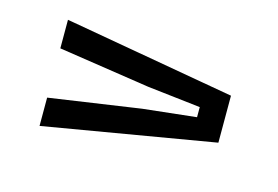

<svg xmlns="http://www.w3.org/2000/svg" viewBox="-44 -575 532 367"><g transform="rotate(15 222.0 -392.0)"><path d="M53 -287V-343L234 -369.5L339.5 -381V-401L234.5 -413L53 -440.5V-497L391.5 -437.5V-344.5Z"/></g></svg>

Font: Big Shoulders Stencil Display
Style: Regular
Weight: 400
Designer: Patric King
Foundry: XO Type Co
Version: Version 1.000